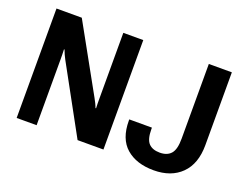

<svg xmlns="http://www.w3.org/2000/svg" viewBox="-111 -935 1508 1172"><g transform="rotate(20 643.0 -348.5)"><path d="M75.7 0V-710.9H240L480.7 -277.1Q488.8 -262.2 495.2 -249.3Q501.7 -236.3 507.1 -221.2H511Q510.3 -237.5 510 -252.2Q509.8 -266.8 509.8 -283.4V-710.9H639.4V0H471.4L233.4 -434.8Q225.3 -449.7 219.1 -463.6Q212.9 -477.5 207.5 -492.4H203.9Q204.6 -476.1 205 -459.4Q205.3 -442.6 205.3 -426.3V0ZM724.6 -219V-226.8H871.8V-216.1Q871.8 -150.9 896.4 -125.2Q920.9 -99.6 968.3 -99.6Q1015.9 -99.6 1040.5 -127.4Q1065.2 -155.3 1065.2 -225.3V-710.9H1214.8V-238Q1214.8 -116.5 1148.8 -51Q1082.8 14.4 969.7 14.4Q857.2 14.4 790.9 -43.3Q724.6 -101.1 724.6 -219Z"/></g></svg>

Font: RobotoFlex
Style: Regular
Weight: 400
Designer: Berlow after Robertson
Foundry: Google
Version: Version 2.136